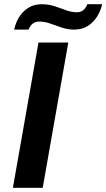

<svg xmlns="http://www.w3.org/2000/svg" viewBox="-20 -888 503 908"><path d="M41 0 162 -687H303L182 0ZM47 -748Q53 -778 69.5 -805.5Q86 -833 113 -850.5Q140 -868 177 -868Q209 -868 237 -859Q265 -850 291.5 -840Q318 -830 344 -830Q362 -830 374 -840Q386 -850 393 -868H463Q457 -839 440 -811Q423 -783 395.5 -765.5Q368 -748 331 -748Q301 -748 272.5 -757.5Q244 -767 218 -776.5Q192 -786 165 -786Q147 -786 134.5 -776Q122 -766 115 -748Z"/></svg>

Font: Archivo SemiExpanded SemiBold
Style: Italic
Weight: 600
Width: 6
Italic angle: -10°
Designer: Hector Gatti
Foundry: Omnibus-Type
Version: Version 2.001